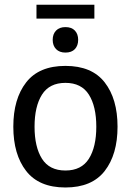

<svg xmlns="http://www.w3.org/2000/svg" viewBox="-20 -797 565 829"><path d="M262.5 12.5Q148.3 12.5 92.9 -58.8Q37.5 -130 37.5 -250Q37.5 -370 92.9 -441.2Q148.3 -512.5 262.5 -512.5Q376.7 -512.5 432.1 -441.2Q487.5 -370 487.5 -250Q487.5 -130 432.1 -58.8Q376.7 12.5 262.5 12.5ZM262.5 -60.8Q331.7 -60.8 363.8 -111.7Q395.8 -162.5 395.8 -250Q395.8 -337.5 363.8 -388.3Q331.7 -439.2 262.5 -439.2Q193.3 -439.2 161.2 -388.3Q129.2 -337.5 129.2 -250Q129.2 -162.5 161.2 -111.7Q193.3 -60.8 262.5 -60.8ZM137.5 -716.7V-776.7H387.5V-716.7ZM262.5 -570Q236.7 -570 222.1 -585Q207.5 -600 207.5 -625Q207.5 -650 222.1 -665Q236.7 -680 262.5 -680Q289.2 -680 303.3 -665Q317.5 -650 317.5 -625Q317.5 -600 303.3 -585Q289.2 -570 262.5 -570Z"/></svg>

Font: Familjen Grotesk GF
Style: Regular
Weight: 400
Designer: Anders Wikstroem, Jonas Baeckman, Matilda Gysing, Kristian Moeller
Foundry: Familjen STHLM AB
Version: Version 2.000; Beta; Release 4; Build 6